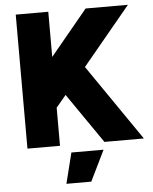

<svg xmlns="http://www.w3.org/2000/svg" viewBox="-60 -750 797 999"><g transform="rotate(-5 339.0 -250.0)"><path d="M246 200H376L454 40H286ZM60 0H230V-199L282 -261L462 0H668L395 -397L646 -700H425L230 -464V-700H60Z"/></g></svg>

Font: Unageo
Style: Black
Weight: 900
Designer: Richard Sepsi
Foundry: Richard Sepsi
Version: Version 2.000